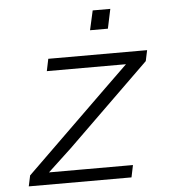

<svg xmlns="http://www.w3.org/2000/svg" viewBox="-53 -788 755 836"><g transform="rotate(-5 325.0 -369.5)"><path d="M39 0 49 -47 408 -397 507 -493H369H161L172 -546H604L594 -499L235 -149L132 -53H274H499L488 0ZM364 -654 383 -739H460L442 -654Z"/></g></svg>

Font: Azeret Mono Thin ExtraLight
Style: Italic
Weight: 250
Italic angle: -12°
Version: Version 1.002